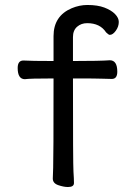

<svg xmlns="http://www.w3.org/2000/svg" viewBox="-20 -734 540 771"><path d="M253 17Q236 17 214 9.5Q192 2 192 -17Q192 -29 193.5 -60Q195 -91 195 -419Q97 -419 80 -416Q51 -416 51 -461Q51 -491 74 -491Q105 -489 195 -489V-589Q195 -670 268 -701Q299 -714 331 -714Q372 -714 399.5 -703.5Q427 -693 442 -677.5Q457 -662 457 -646Q457 -627 445 -610.5Q433 -594 421 -594Q416 -594 406 -604Q382 -641 330 -641Q306 -641 289.5 -626.5Q273 -612 273 -585V-489Q382 -489 421 -492Q451 -492 451 -446Q451 -417 429 -417Q408 -417 390 -418Q372 -419 273 -419Q273 -74 275 -45Q277 -16 277 1Q277 17 253 17Z"/></svg>

Font: LXGW WenKai Mono Medium
Style: Regular
Weight: 500
Monospace: yes
Designer: LXGW / Fontworks Inc.
Foundry: LXGW / Fontworks Inc.
Version: Version 1.520; June 14, 2025